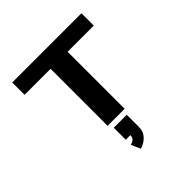

<svg xmlns="http://www.w3.org/2000/svg" viewBox="-248 -894 1370 1370"><g transform="rotate(-45 437.5 -208.5)"><path d="M345.5 0V-575.5H83V-700H781.5V-575.5H517.5V0ZM367 161.5V40.5H498V161.5Q498 201 479.8 226.5Q461.5 252 437.8 265.8Q414 279.5 397.5 283L367 212.5Q384.5 209.5 398.8 198.5Q413 187.5 413 161.5Z"/></g></svg>

Font: Trispace SemiExpanded
Style: Bold
Weight: 700
Width: 6
Designer: Tyler Finck
Foundry: Etcetera Type Company
Version: Version 1.210; ttfautohint (v1.8.3)